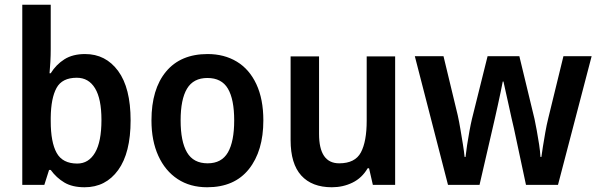

<svg xmlns="http://www.w3.org/2000/svg" viewBox="-20 -780 2525 810"><path d="M194 -573Q194 -547 192.5 -519Q191 -491 189 -471H194Q217 -508 252 -530Q287 -552 339 -552Q426 -552 478.5 -480.5Q531 -409 531 -272Q531 -135 478.5 -62.5Q426 10 337 10Q285 10 251.5 -10Q218 -30 194 -63H187L167 0H74V-760H194ZM304 -452Q242 -452 218.5 -409Q195 -366 194 -284V-269Q194 -180 219 -135Q244 -90 306 -90Q354 -90 381 -136Q408 -182 408 -274Q408 -363 381 -407.5Q354 -452 304 -452Z M1091 -272Q1091 -143 1030 -66.5Q969 10 854 10Q782 10 729.5 -24.5Q677 -59 648 -122.5Q619 -186 619 -272Q619 -404 680.5 -478Q742 -552 856 -552Q926 -552 979 -520Q1032 -488 1061.5 -425Q1091 -362 1091 -272ZM742 -272Q742 -183 769 -137Q796 -91 856 -91Q915 -91 941.5 -137Q968 -183 968 -272Q968 -361 941.5 -406Q915 -451 855 -451Q796 -451 769 -406Q742 -361 742 -272Z M1647 -542V0H1553L1537 -70H1531Q1507 -29 1467 -9.5Q1427 10 1380 10Q1296 10 1251 -39.5Q1206 -89 1206 -189V-542H1326V-215Q1326 -91 1411 -91Q1478 -91 1502.5 -137Q1527 -183 1527 -271V-542Z M2148 -239Q2144 -255 2138 -282Q2132 -309 2125.5 -339Q2119 -369 2113 -395Q2107 -421 2104 -436H2101Q2098 -420 2092.5 -393.5Q2087 -367 2080.5 -337.5Q2074 -308 2068 -281.5Q2062 -255 2058 -238L2003 0H1870L1730 -543H1851L1911 -294Q1917 -267 1922.5 -234Q1928 -201 1933 -170.5Q1938 -140 1940 -118H1944Q1946 -138 1950.5 -167.5Q1955 -197 1960.5 -227Q1966 -257 1971 -278L2037 -543H2171L2235 -278Q2239 -259 2244.5 -229.5Q2250 -200 2254.5 -170Q2259 -140 2260 -118H2264Q2266 -134 2270.5 -162Q2275 -190 2280.5 -221.5Q2286 -253 2293 -281L2357 -543H2476L2334 0H2199Z"/></svg>

Font: Noto Sans Gurmukhi UI SemiCondensed SemiBold
Style: Regular
Weight: 600
Width: 4
Designer: Jelle Bosma - Monotype Design Team
Foundry: Monotype Imaging Inc.
Version: Version 2.004; ttfautohint (v1.8.4.7-5d5b)